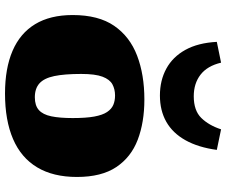

<svg xmlns="http://www.w3.org/2000/svg" viewBox="-88 -800 902 766"><g transform="rotate(90 363.0 -417.0)"><path d="M353 14Q253 14 183 -16Q113 -46 76.5 -106Q40 -166 40 -256Q40 -359 83 -421.5Q126 -484 202 -513Q278 -542 377 -542Q468 -542 537.5 -515.5Q607 -489 646.5 -430Q686 -371 686 -273Q686 -178 647.5 -114Q609 -50 534.5 -18Q460 14 353 14ZM368 -105Q401 -105 419 -121Q437 -137 444 -170.5Q451 -204 451 -256Q451 -309 445 -342Q439 -375 427 -393Q415 -411 398.5 -418Q382 -425 361 -425Q336 -425 316.5 -414.5Q297 -404 286 -375Q275 -346 275 -290Q275 -223 283.5 -182.5Q292 -142 312.5 -123.5Q333 -105 368 -105ZM361 -604Q301 -604 254 -629.5Q207 -655 179 -705.5Q151 -756 147 -831L230 -848Q243 -793 278 -766Q313 -739 364 -739Q421 -739 450.5 -769Q480 -799 496 -848L578 -831Q568 -757 539.5 -706Q511 -655 466 -629.5Q421 -604 361 -604Z"/></g></svg>

Font: Literata Variable Black
Style: Regular
Weight: 900
Designer: Latin by Veronika Burian and Jose Scaglione. Greek by Irene Vlachou. Cyrillic by Vera Evstafieva.
Foundry: TypeTogether
Version: Version 3.021